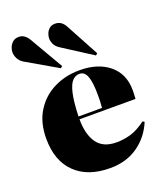

<svg xmlns="http://www.w3.org/2000/svg" viewBox="-150 -914 881 1028"><g transform="rotate(-20 291.0 -400.0)"><path d="M300 14Q173 14 102 -55.5Q31 -125 31 -251Q31 -342 70.5 -405.5Q110 -469 176.5 -502Q243 -535 323 -535Q428 -535 491.5 -482.5Q555 -430 555 -338Q555 -327 554.5 -315Q554 -303 553 -288H234Q234 -202 268.5 -153Q303 -104 379 -104Q420 -104 460 -115.5Q500 -127 547 -162L557 -156Q525 -79 459 -32.5Q393 14 300 14ZM234 -304H368Q370 -322 370.5 -340Q371 -358 371 -375Q371 -450 358 -483.5Q345 -517 316 -517Q294 -517 276.5 -499.5Q259 -482 248 -436Q237 -390 234 -304ZM434 -579 267 -686Q245 -700 237 -717Q229 -734 229 -750Q229 -762 234.5 -777Q240 -792 252.5 -803Q265 -814 286 -814Q322 -814 342 -777L444 -588ZM234 -579 58 -681Q38 -693 28.5 -711.5Q19 -730 19 -748Q19 -761 25 -776Q31 -791 44 -802.5Q57 -814 79 -814Q112 -814 134 -777L244 -588Z"/></g></svg>

Font: Literata 72pt ExtraBold
Style: Regular
Weight: 800
Designer: Latin by Veronika Burian and Jose Scaglione. Greek by Irene Vlachou. Cyrillic by Vera Evstafieva.
Foundry: TypeTogether
Version: Version 3.002